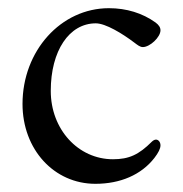

<svg xmlns="http://www.w3.org/2000/svg" viewBox="-20 -434 447 469"><path d="M213 15C274 15 325 -7 357 -48C367 -61 372 -71 372 -79C372 -87 367 -93 361 -93C358 -93 354 -91 351 -88C319 -56 295 -45 256 -45C171 -45 104 -118 104 -212C104 -310 149 -377 214 -377C238 -377 279 -352 308 -330C316 -324 322 -319 329 -319C346 -319 372 -343 372 -360C372 -367 368 -373 360 -379C328 -402 289 -414 246 -414C129 -414 35 -310 35 -180C35 -69 112 15 213 15Z"/></svg>

Font: Garamond-Math
Style: Regular
Weight: 400
Version: Version 2019-08-16